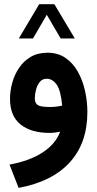

<svg xmlns="http://www.w3.org/2000/svg" viewBox="-20 -641 470 926"><path d="M168.9 -620.6H242.2L340.8 -455.6H272.5L205.6 -569.8L139.2 -455.6H70.8ZM270 -5.9Q243.7 0 218.8 0Q129.9 0 79.1 -40.8Q28.3 -81.5 28.3 -164.1Q28.3 -202.6 39.1 -241.7Q49.8 -280.8 72 -313.7Q94.2 -346.7 128.2 -366.7Q162.1 -386.7 209 -386.7Q259.3 -386.7 295.7 -361.8Q332 -336.9 355.5 -295.2Q378.9 -253.4 390.1 -202.6Q401.4 -151.9 401.4 -100.6Q401.4 48.8 316.4 142.1Q231.4 235.4 69.8 265.1L25.9 152.8Q122.6 135.3 185.5 94.2Q248.5 53.2 270 -5.9ZM279.8 -131.8Q273.4 -204.1 253.4 -232.7Q233.4 -261.2 205.1 -261.2Q184.1 -261.2 171.6 -245.6Q159.2 -230 153.6 -207.8Q147.9 -185.5 147.9 -166.5Q147.9 -144 161.6 -134.5Q175.3 -125 221.2 -125Q251.5 -125 279.8 -131.8Z"/></svg>

Font: Vazir
Style: Bold
Weight: 700
Designer: Saber Rastikerdar
Foundry: Saber Rastikerdar
Version: Version 30.0.0